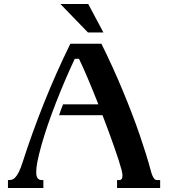

<svg xmlns="http://www.w3.org/2000/svg" viewBox="-20 -933 854 953"><path d="M483.4 -715.8Q512.2 -657.7 539.1 -598.6Q565.9 -539.6 589.8 -481.9Q613.8 -424.3 634.8 -369.4Q655.8 -314.5 673.1 -264.2Q690.4 -213.9 704.1 -169.9Q717.8 -126 727.1 -90.8Q731.9 -71.3 736.8 -60.8Q741.7 -50.3 746.1 -45.4Q750.5 -40.5 754.6 -39.8Q758.8 -39.1 763.2 -39.1H774.9V0H561V-39.1H573.7Q578.6 -39.1 583.3 -43.9Q587.9 -48.8 587.9 -61.5Q587.9 -71.8 583.5 -89.4Q578.1 -109.9 568.6 -139.4Q559.1 -168.9 546.6 -204.3Q534.2 -239.7 519.5 -279.8Q504.9 -319.8 488.8 -361.3H273.4Q277.3 -374 282.7 -388.4Q288.1 -402.8 293 -415H468.3Q442.9 -479.5 418 -538.6Q393.1 -597.7 372.1 -641.1H351.1Q327.1 -590.3 303.2 -534.4Q279.3 -478.5 257.3 -422.1Q235.4 -365.7 217 -312.3Q198.7 -258.8 186 -213.4Q171.9 -163.1 165.8 -131.1Q159.7 -99.1 159.7 -79.1Q159.7 -66.9 161.9 -59.1Q164.1 -51.3 168 -46.9Q171.9 -42.5 177.2 -40.8Q182.6 -39.1 189.5 -39.1H195.3V0H19.5V-39.1H22Q30.8 -39.1 39.1 -41.3Q47.4 -43.5 55.9 -52.5Q64.5 -61.5 73.7 -79.8Q83 -98.1 93.3 -130.9Q139.2 -273.4 198.2 -421.4Q257.3 -569.3 329.1 -715.8ZM493.2 -772H416.5L279.8 -913.1H418Z"/></svg>

Font: Arian AMU Serif
Style: Bold
Weight: 700
Designer: Ruben Hakobyan (Tarumian)
Foundry: Ruben Hakobyan (Tarumian)
Version: Version 1.002